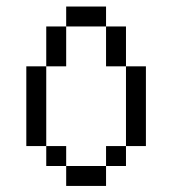

<svg xmlns="http://www.w3.org/2000/svg" viewBox="-20 -708 540 602"><path d="M187.5 -187.5V-125H312.5V-187.5ZM187.5 -187.5V-250H125V-187.5ZM312.5 -187.5H375V-250H312.5ZM125 -250Q125 -250 125 -500H62.5Q62.5 -500 62.5 -250ZM375 -250H437.5Q437.5 -250 437.5 -500H375Q375 -500 375 -250ZM125 -500H187.5Q187.5 -500 187.5 -625H125Q125 -625 125 -500ZM375 -500Q375 -500 375 -625H312.5Q312.5 -625 312.5 -500ZM187.5 -625H312.5V-687.5H187.5Z"/></svg>

Font: BFUnifontExMono
Style: Regular
Weight: 500
Version: Version 15.0.06